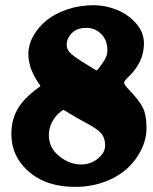

<svg xmlns="http://www.w3.org/2000/svg" viewBox="-20 -710 590 741"><path d="M89.4 -502Q89.4 -536.6 107.9 -570.3Q126.5 -604 158.7 -630.6Q190.9 -657.2 239 -673.6Q287.1 -689.9 341.3 -689.9Q386.7 -689.9 430.9 -672.1Q475.1 -654.3 505.4 -619.6Q535.6 -585 535.6 -542Q535.6 -469.7 474.1 -411.6Q473.1 -410.6 471.2 -408.7Q469.2 -406.7 468.5 -405.8Q467.8 -404.8 466.1 -403.1Q464.4 -401.4 463.9 -400.6Q463.4 -399.9 462.4 -398.4Q461.4 -397 460.9 -396.2Q460.4 -395.5 460 -394.3Q459.5 -393.1 459.2 -392.1Q459 -391.1 459 -390.1Q459 -384.3 473.6 -368.2Q517.6 -322.8 531.5 -294.2Q545.4 -265.6 545.4 -217.3Q545.4 -173.8 525.6 -132.8Q505.9 -91.8 470.9 -59.8Q436 -27.8 383.5 -8.3Q331.1 11.2 270.5 11.2Q224.1 11.2 184.6 1Q114.3 -17.6 69.1 -69.6Q23.9 -121.6 23.9 -192.9Q23.9 -246.6 47.1 -287.8Q70.3 -329.1 125.5 -369.6Q135.7 -376 135.7 -378.9Q135.7 -379.9 134.3 -381.8Q132.8 -383.8 128.7 -389.4Q124.5 -395 120.6 -401.9Q89.4 -452.6 89.4 -502ZM373 -462.9Q394.5 -490.2 394.5 -515.1Q394.5 -554.7 370.8 -578.6Q347.2 -602.5 313 -602.5Q277.3 -602.5 257.3 -582.3Q237.3 -562 237.3 -536.6Q237.3 -517.1 255.4 -501.5Q273.4 -485.8 317.9 -459Q328.1 -452.6 334 -449.2Q337.9 -447.3 342.3 -444.3Q346.7 -441.4 348.9 -439.9Q351.1 -438.5 352.5 -438.5Q354 -438.5 355.5 -439.7Q356.9 -440.9 359.1 -443.6Q361.3 -446.3 363 -448.7Q364.7 -451.2 367.9 -455.8Q371.1 -460.4 373 -462.9ZM212.4 -277.3Q192.9 -262.2 180.7 -238.5Q168.5 -214.8 168.5 -188.5Q168.5 -139.6 208.5 -107.4Q248.5 -75.2 293 -75.2Q330.1 -75.2 357.9 -98.1Q385.7 -121.1 385.7 -147.9Q385.7 -167 379.6 -180.9Q373.5 -194.8 359.4 -206.1Q345.2 -217.3 330.8 -225.3Q316.4 -233.4 290.5 -247.6Q264.6 -261.7 244.6 -274.4Q228 -285.2 225.6 -285.2Q220.2 -285.2 212.4 -277.3Z"/></svg>

Font: Cooper* ExtraBold
Style: Italic
Weight: 800
Italic angle: -7°
Designer: Owen Earl
Foundry: indestructible type*
Version: Version 0.001